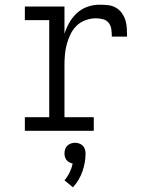

<svg xmlns="http://www.w3.org/2000/svg" viewBox="-20 -558 640 819"><path d="M86 0V-58H190V-472H86V-530H255V-414Q263 -439 276 -462Q289 -485 309 -503Q329 -521 354 -529.5Q379 -538 406 -538Q423 -538 441 -536Q459 -534 474 -525.5Q489 -517 499.5 -502.5Q510 -488 515 -471.5Q520 -455 521 -437.5Q522 -420 522 -402H457Q457 -417 455 -432.5Q453 -448 444 -460Q435 -472 419.5 -476Q404 -480 389 -480Q367 -480 345 -472Q323 -464 307 -448.5Q291 -433 281 -412.5Q271 -392 265 -370Q259 -348 257 -325.5Q255 -303 255 -281V-58H380V0ZM291 241 255 211Q268 196 277 177.5Q286 159 290 140Q290 140 290 140Q290 140 290 140Q283 138 276 134.5Q269 131 264 125Q259 119 257 111Q255 103 255 96Q255 87 258 78Q261 69 267.5 63Q274 57 282.5 54Q291 51 300 51Q309 51 317.5 54Q326 57 332.5 63Q339 69 342 78Q345 87 345 96Q345 135 331.5 173.5Q318 212 291 241Z"/></svg>

Font: Iosevka Slab Light Extended
Style: Regular
Weight: 300
Width: 7
Monospace: yes
Designer: Belleve Invis
Foundry: Belleve Invis
Version: Version 11.1.0; ttfautohint (v1.8.3)